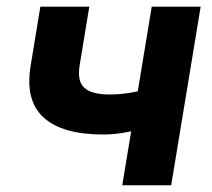

<svg xmlns="http://www.w3.org/2000/svg" viewBox="-20 -549 627 569"><path d="M285.2 -150.4Q164.6 -150.4 109.1 -200.9Q53.7 -251.5 70.8 -354L99.6 -529.3H244.6L216.3 -356.9Q208 -308.6 230 -288.8Q252 -269 304.7 -269Q343.3 -269 381.1 -276.9Q418.9 -284.7 463.4 -299.3L443.8 -180.7Q424.8 -173.3 397.7 -166.3Q370.6 -159.2 341.3 -154.8Q312 -150.4 285.2 -150.4ZM342.3 0 429.7 -529.3H574.7L487.3 0Z"/></svg>

Font: Inter 24pt
Style: Bold Italic
Weight: 700
Italic angle: -9.3988°
Version: Version 4.001;git-66647c0bb